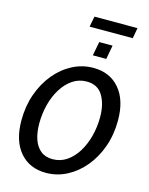

<svg xmlns="http://www.w3.org/2000/svg" viewBox="-149 -1123 952 1229"><g transform="rotate(15 327.5 -509.0)"><path d="M278 14Q168 14 104 -61.2Q40 -136.5 40 -271Q40 -364.5 68.5 -445.2Q97 -526 146.8 -586.2Q196.5 -646.5 261.5 -680.2Q326.5 -714 399.5 -714Q509 -714 573.2 -638.8Q637.5 -563.5 637.5 -429Q637.5 -335 609 -254.5Q580.5 -174 530.5 -113.8Q480.5 -53.5 415.5 -19.8Q350.5 14 278 14ZM296 -81.5Q347.5 -81.5 388.8 -109.2Q430 -137 459.8 -184.8Q489.5 -232.5 505.5 -293.2Q521.5 -354 521.5 -419.5Q521.5 -506 487.5 -562.2Q453.5 -618.5 380.5 -618.5Q329.5 -618.5 288 -590.5Q246.5 -562.5 216.8 -515Q187 -467.5 171.2 -406.8Q155.5 -346 155.5 -280.5Q155.5 -223 170.2 -178.2Q185 -133.5 216.2 -107.5Q247.5 -81.5 296 -81.5ZM374 -790.5 391.5 -883H480L463 -790.5ZM306.5 -962.5 320 -1032.5H605L592.5 -962.5Z"/></g></svg>

Font: Cabin Condensed Medium
Style: Italic
Weight: 500
Width: 3
Italic angle: -10°
Designer: Pablo Impallari
Foundry: Pablo Impallari. http://www.impallari.com Igino Marini. http://www.ikern.com
Version: Version 3.001; ttfautohint (v1.8.3)